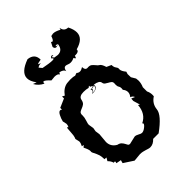

<svg xmlns="http://www.w3.org/2000/svg" viewBox="-189 -732 822 822"><g transform="rotate(-45 222.0 -320.5)"><path d="M231.9 -1Q226.6 -1 221.2 -2.7Q215.8 -4.4 209.5 -6.3Q203.1 -8.3 195.8 -10Q188.5 -11.7 179.2 -11.7L143.6 -8.3L99.6 -37.1L103.5 -51.3L80.6 -55.7L82.5 -62.5Q82.5 -65.9 79.1 -65.9L74.2 -64.9Q71.3 -77.6 59.6 -88.9L67.9 -103L56.6 -104Q56.6 -120.1 53.7 -129.9Q49.3 -143.6 41.5 -157.7Q38.6 -162.6 38.6 -167L39.1 -170.9Q39.1 -181.2 28.3 -202.1L37.1 -210L27.3 -211.4Q34.2 -224.1 34.2 -233.9L29.8 -252.9Q29.8 -254.4 30.8 -255.6Q31.7 -256.8 32.7 -260.3Q33.7 -263.7 34.9 -270.3Q36.1 -276.9 36.6 -289.6Q37.6 -314 40 -314L43.9 -310.1Q44.9 -310.1 46.9 -314.9Q48.8 -319.8 48.8 -326.7L44.9 -344.2Q47.9 -357.9 55.2 -372.1Q62.5 -386.2 70.3 -386.2Q74.2 -386.2 78.1 -382.3V-393.1L118.2 -410.6V-422.4L128.9 -416.5Q148.4 -443.4 173.8 -447.3L193.4 -448.7Q211.4 -448.7 220.2 -445.3L232.9 -449.7Q239.3 -443.4 248 -443.4Q256.3 -443.4 267.6 -450.7Q267.6 -431.6 281.7 -431.6L286.6 -432.1Q294.9 -432.1 300.3 -429.2Q307.1 -424.8 316.9 -412.6Q320.3 -407.7 325.2 -404.8Q335 -400.4 341.8 -377.4L363.3 -367.7Q363.3 -354.5 368.9 -347.4Q374.5 -340.3 374.5 -335L374 -330.1Q374 -319.3 387.7 -302.7L384.3 -291.5L384.8 -272L396.5 -252.4L397.9 -238.8Q397.9 -222.2 390.6 -205.6V-180.2Q397 -168 397 -152.8L396.5 -145Q369.1 -127.4 366.2 -96.2Q363.3 -64.9 298.8 -18.1H265.6Q250 -1 231.9 -1ZM250 -69.8Q259.8 -69.8 271.2 -78.9Q282.7 -87.9 282.7 -93.3Q282.7 -96.2 279.3 -98.1Q318.8 -116.7 322.3 -166.5L329.6 -161.6L320.3 -192.9L321.3 -206.5L337.4 -199.7Q333 -210.4 322.3 -213.4Q331.5 -224.1 331.5 -235.8Q331.5 -247.6 322.3 -258.3L323.2 -267.1Q323.2 -275.4 319.6 -280.3Q315.9 -285.2 315.9 -294.9L316.4 -304.7Q316.4 -312 311.3 -316.2Q306.2 -320.3 299.6 -323.7Q293 -327.1 287.4 -331.3Q281.7 -335.4 280.8 -343.3Q278.8 -357.9 250 -361.8L250.5 -357.4Q250.5 -338.4 216.8 -338.4Q228.5 -344.2 228.5 -349.6Q228.5 -353 224.1 -356Q241.2 -357.9 242.2 -359.9Q242.2 -362.8 232.4 -366.7V-373.5L224.6 -367.7Q212.9 -371.1 196.8 -371.1Q169.9 -371.1 167 -353.5Q164.1 -339.4 156.7 -334.2Q149.4 -329.1 141.8 -326.4Q134.3 -323.7 128.4 -319.8Q122.6 -315.9 122.6 -304.7L123 -304.2Q123 -290 118.2 -276.1Q113.3 -262.2 113.3 -255.9L117.2 -231.9L114.3 -215.3L117.2 -194.8L113.3 -151.4Q113.3 -123 139.2 -108.4Q150.9 -106 156.5 -100.1Q162.1 -94.2 165.3 -88.1Q168.5 -82 171.1 -77.4Q173.8 -72.8 180.7 -72.8L216.8 -81.1Q225.1 -81.1 234.9 -75.4Q244.6 -69.8 250 -69.8ZM232.9 -341.3Q248 -344.2 248 -359.9Q240.7 -355 229 -354.5L232.9 -352.1Q230.5 -344.7 223.1 -340.3ZM126.5 -639.6Q165 -635.3 165 -598.6Q144 -595.2 144 -592.3Q144 -590.3 155.3 -587.9L141.6 -585L134.3 -580.6L145.5 -567.4Q182.6 -560.1 197.8 -560.1Q207 -560.1 207 -563Q207 -565.4 200.2 -570.8Q205.6 -577.6 210 -577.6Q213.4 -577.6 217.3 -573.7L205.6 -572.8L212.4 -563.5L231.4 -560.5Q260.3 -560.5 264.2 -592.8L255.4 -596.7L251 -593.3Q251 -591.3 261.7 -591.3L250.5 -588.4Q241.2 -588.4 239.3 -600.6L249.5 -620.6L254.9 -617.2Q261.7 -617.2 268.6 -637.7L281.2 -640.1Q295.4 -640.1 315.4 -628.9L318.4 -637.7Q321.8 -612.8 345.7 -612.3Q357.4 -589.4 357.4 -571.3Q357.4 -534.7 305.2 -520.5V-520Q305.2 -506.8 285.6 -506.8H280.3Q277.8 -496.6 275.4 -496.6Q272.9 -496.6 269.5 -504.4Q257.8 -498.5 247.1 -498.5Q239.7 -498.5 232.9 -501.5Q226.1 -504.4 221.2 -504.4Q210 -504.4 207.5 -485.8Q204.6 -499.5 183.1 -503.4L178.2 -495.1Q173.8 -504.9 154.8 -504.9L134.8 -502.9Q115.2 -523.9 107.9 -523.9Q104 -523.9 104 -517.6V-514.2Q80.1 -525.4 67.9 -547.9L84 -542Q66.9 -564.9 66.9 -583.5Q66.9 -618.2 126.5 -639.6Z"/></g></svg>

Font: Truetypewriter PolyglOTT
Style: Regular
Weight: 400
Designer: Sergey Beatoff a.k.a. Sam_T
Version: Version 3.76